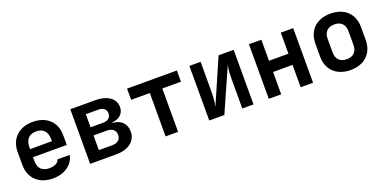

<svg xmlns="http://www.w3.org/2000/svg" viewBox="-15 -1184 3629 1818"><g transform="rotate(-20 1800.0 -275.0)"><path d="M301 10C418 10 506 -52 524 -146H400C393 -112 353 -93 301 -93C230 -93 190 -132 190 -206V-244H530V-344C530 -474 440 -560 301 -560C161 -560 70 -474 70 -340V-210C70 -76 161 10 301 10ZM190 -344C190 -420 228 -464 301 -464C372 -464 410 -421 410 -345V-326L190 -325Z M677 0H941C1064 0 1143 -61 1143 -157C1143 -236 1091 -288 1008 -292V-298C1079 -301 1127 -345 1127 -409C1127 -495 1050 -550 929 -550H677ZM799 -324V-456H926C975 -456 1004 -431 1004 -390C1004 -349 975 -324 926 -324ZM799 -94V-242H933C988 -242 1020 -214 1020 -168C1020 -122 988 -94 933 -94Z M1437 0H1563V-437H1751V-550H1249V-437H1437Z M1877 0H2029L2223 -437C2211 -394 2210 -326 2210 -267V0H2323V-550H2171L1976 -102C1989 -151 1990 -224 1990 -284V-550H1877Z M2477 0H2602V-225H2798V0H2923V-550H2798V-338H2602V-550H2477Z M3300 9C3441 9 3530 -76 3530 -211V-339C3530 -474 3441 -559 3300 -559C3159 -559 3070 -474 3070 -339V-211C3070 -76 3159 9 3300 9ZM3300 -100C3234 -100 3195 -137 3195 -207V-343C3195 -413 3234 -450 3300 -450C3366 -450 3405 -413 3405 -343V-207C3405 -137 3366 -100 3300 -100Z"/></g></svg>

Font: JetBrains Mono
Style: Bold
Weight: 558
Monospace: yes
Designer: Philipp Nurullin, Konstantin Bulenkov
Foundry: JetBrains
Version: Version 2.305